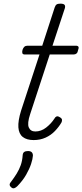

<svg xmlns="http://www.w3.org/2000/svg" viewBox="-20 -750 450 1050"><path d="M164 16Q126 16 104.5 -1Q83 -18 80.5 -53.5Q78 -89 95 -144L196 -452H116Q105 -452 102.5 -458.5Q100 -465 103 -477Q107 -489 113.5 -494.5Q120 -500 130 -500H211L279 -709Q283 -721 289.5 -725.5Q296 -730 310 -730Q327 -730 332.5 -724Q338 -718 335 -706L267 -500H395Q406 -500 409 -494Q412 -488 407 -476Q405 -463 398.5 -457.5Q392 -452 382 -452H252L145 -126Q128 -75 137.5 -53Q147 -31 173 -31Q205 -31 232.5 -52.5Q260 -74 278 -102Q282 -110 289 -113Q296 -116 307 -109Q318 -103 319 -95.5Q320 -88 316 -80Q302 -56 280.5 -33.5Q259 -11 229.5 2.5Q200 16 164 16ZM42 275Q34 269 33 261.5Q32 254 39 246Q58 221 71.5 199Q85 177 93.5 153Q102 129 104 99Q105 86 112.5 81Q120 76 133 76Q147 76 153.5 82.5Q160 89 160 101Q159 119 150 146.5Q141 174 123 205.5Q105 237 75 268Q67 276 58.5 279Q50 282 42 275Z"/></svg>

Font: Playwrite CO ExtraLight
Style: Regular
Weight: 250
Version: Version 1.002